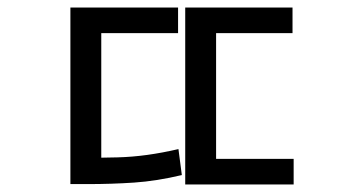

<svg xmlns="http://www.w3.org/2000/svg" viewBox="-20 -490 960 510"><path d="M167 -470H453V-402H249V-38H167ZM472 -470H757V-402H554V-38H472ZM472 -68H760V0H472ZM167 -71H213Q254 -71 292.5 -72Q331 -73 371 -78.5Q411 -84 454 -94L463 -25Q396 -9 336 -5Q276 -1 213 -1H167Z"/></svg>

Font: ukorean15
Style: Book
Weight: 400
Designer: Jelle Bosma - Monotype Design Team
Foundry: Monotype Imaging Inc.
Version: Version 2.003